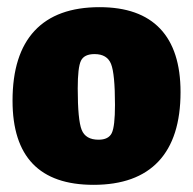

<svg xmlns="http://www.w3.org/2000/svg" viewBox="-20 -504 539 536"><path d="M258 -484Q370 -484 427 -424Q484 -364 484 -247Q484 -119 422.5 -53.5Q361 12 241 12Q15 12 15 -223Q15 -352 76.5 -418Q138 -484 258 -484ZM244 -353Q215 -353 206 -334.5Q197 -316 197 -257Q197 -169 208 -141.5Q219 -114 255 -114Q283 -114 292 -132.5Q301 -151 301 -211Q301 -298 290 -325.5Q279 -353 244 -353Z"/></svg>

Font: Alegreya Sans Black
Style: Regular
Weight: 900
Designer: Juan Pablo del Peral
Foundry: Huerta Tipografica
Version: Version 2.007